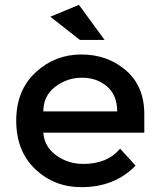

<svg xmlns="http://www.w3.org/2000/svg" viewBox="-20 -765 658 793"><path d="M412 -600H310L188 -696L306 -745ZM576 -217H159Q163 -159 212 -123.5Q261 -88 324 -88Q424 -88 476 -151L540 -81Q454 8 316 8Q204 8 125.5 -66.5Q47 -141 47 -266.5Q47 -392 127 -466Q207 -540 315.5 -540Q424 -540 500 -474.5Q576 -409 576 -294ZM159 -305H464Q464 -372 422 -408Q380 -444 318.5 -444Q257 -444 208 -406.5Q159 -369 159 -305Z"/></svg>

Font: Montserrat_am3
Style: Regular
Weight: 400
Designer: Julieta Ulanovsky
Foundry: Julieta Ulanovsky, Armenina letters added by Vahan Hovhannisyan
Version: Version 2.001